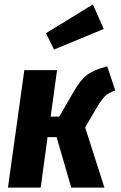

<svg xmlns="http://www.w3.org/2000/svg" viewBox="-20 -848 548 868"><path d="M501 -439Q469 -428 453 -411.5Q437 -395 413 -354L365 -272L452 0H302L236 -228H195L164 0H16L90 -531H238L209 -321H248L314 -435Q343 -486 374 -509.5Q405 -533 465 -548ZM400 -828 449 -717 224 -624 188 -698Z"/></svg>

Font: Fira Sans Condensed
Style: Bold Italic
Weight: 700
Width: 3
Italic angle: -8°
Designer: Carrois Corporate & Edenspiekermann AG
Foundry: Carrois Corporate GbR & Edenspiekermann AG
Version: Version 4.203